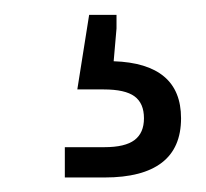

<svg xmlns="http://www.w3.org/2000/svg" viewBox="-20 -39 282 263"><path d="M68.8 204.1V162.6H123Q151.4 162.6 164.3 152.8Q177.2 143.1 177.2 123Q177.2 102.5 164.3 93Q151.4 83.5 122.1 83.5H85.9L102.1 -18.6H139.6V0L135.7 44.9Q181.6 46.4 204.8 65.9Q228 85.4 228 123Q228 163.6 201.7 183.8Q175.3 204.1 123.5 204.1Z"/></svg>

Font: Inter 16pt Light
Style: Regular
Weight: 300
Version: Version 4.001;git-66647c0bb